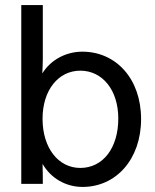

<svg xmlns="http://www.w3.org/2000/svg" viewBox="-20 -726 613 758"><path d="M305 -522C241 -522 180 -490 147 -436C148 -455 149 -475 149 -494V-706H64V0H149C149 -19 149 -49 148 -79C181 -22 240 12 306 12C438 12 537 -97 537 -256C537 -415 438 -522 305 -522ZM297 -63C211 -63 148 -141 148 -257C148 -371 211 -447 297 -447C385 -447 447 -370 447 -258C447 -141 386 -63 297 -63Z"/></svg>

Font: Alpha Lyrae Medium
Style: Regular
Weight: 500
Designer: Nikolay Petroussenko, Plamen Motev
Foundry: Fontfabric LLC
Version: Version 1.000;hotconv 1.0.109;makeotfexe 2.5.65596